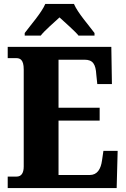

<svg xmlns="http://www.w3.org/2000/svg" viewBox="-20 -951 637 971"><path d="M105 -784V-771H186C204 -795 253 -837 281 -863C307 -839 363 -790 377 -771H458V-784C430 -822 373 -886 354 -931H209C190 -886 133 -822 105 -784ZM19 0H570L575 -188H503L496 -140C490 -96 472 -66 434 -66H276V-341H484V-406H276V-649H408C450 -649 464 -626 467 -574L472 -526H546L543 -714H19V-657H62C81 -657 100 -650 100 -600V-109C100 -76 88 -58 64 -58H19Z"/></svg>

Font: Noto Serif Ethiopic Condensed Black
Style: Regular
Weight: 900
Width: 3
Designer: Monotype Design Team
Foundry: Monotype Imaging Inc.
Version: Version 2.102